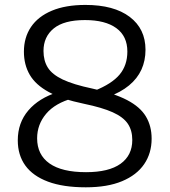

<svg xmlns="http://www.w3.org/2000/svg" viewBox="-20 -770 706 799"><path d="M337 9.5Q243 9.5 180 -14Q117 -37.5 85.5 -81Q54 -124.5 54 -186Q54 -259 98 -310.5Q142 -362 220.5 -386.5L284.5 -361.5Q209.5 -341 172 -296.5Q134.5 -252 134.5 -194.5Q134.5 -126 186 -89.8Q237.5 -53.5 338 -53.5Q433 -53.5 481.8 -88.5Q530.5 -123.5 530.5 -187.5Q530.5 -227.5 511.8 -255.2Q493 -283 449 -302.8Q405 -322.5 330 -338Q238 -357 183 -387Q128 -417 103.8 -458.8Q79.5 -500.5 79.5 -555Q79.5 -614 109 -657.8Q138.5 -701.5 195.8 -725.5Q253 -749.5 335.5 -749.5Q454 -749.5 519.8 -699.8Q585.5 -650 585.5 -563Q585.5 -517.5 568.5 -480.2Q551.5 -443 517 -414.5Q482.5 -386 430.5 -367L372.5 -392Q445.5 -421 477.8 -459.8Q510 -498.5 510 -555.5Q510 -619.5 464 -653Q418 -686.5 333.5 -686.5Q246.5 -686.5 203.8 -651.8Q161 -617 161 -558Q161 -517.5 179 -488.8Q197 -460 241.2 -439Q285.5 -418 364 -401.5Q454.5 -382 509 -353.5Q563.5 -325 587.2 -285.2Q611 -245.5 611 -193Q611 -132.5 580 -87Q549 -41.5 488 -16Q427 9.5 337 9.5Z"/></svg>

Font: Encode Sans SC SemiExpanded
Style: Regular
Weight: 400
Width: 6
Designer: Multiple Designers
Foundry: Impallari Type
Version: Version 3.002